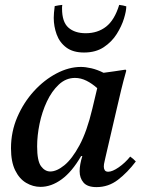

<svg xmlns="http://www.w3.org/2000/svg" viewBox="-20 -754 591 786"><path d="M146 11Q115 11 87 -5.5Q59 -22 42 -57Q25 -92 25 -147Q25 -215 51 -275Q77 -335 119 -381Q161 -427 211.5 -453.5Q262 -480 311 -480Q330 -480 354 -474.5Q378 -469 404 -456Q425 -459 447.5 -462Q470 -465 494 -469L497 -465Q485 -423 476 -385.5Q467 -348 458 -309L412 -111Q411 -104 408 -93Q405 -82 405 -72Q405 -63 409 -57Q413 -51 423 -51Q440 -51 466 -69Q492 -87 513 -113Q526 -104 536 -93Q502 -48 463 -18Q424 12 375 12Q338 12 322 -6.5Q306 -25 306 -53Q306 -80 317 -115H312Q275 -51 232.5 -20Q190 11 146 11ZM378 -393Q357 -412 334 -423.5Q311 -435 287 -435Q250 -435 221 -408Q192 -381 172 -338.5Q152 -296 142 -247.5Q132 -199 132 -155Q132 -95 148 -73.5Q164 -52 186 -52Q212 -52 243.5 -77.5Q275 -103 305.5 -159.5Q336 -216 358 -309ZM235 -734Q234 -728 234 -725.5Q234 -723 234 -719Q234 -664 260 -641Q286 -618 331 -618Q380 -618 414.5 -645Q449 -672 468 -734Q485 -732 497 -728Q497 -709 487.5 -678Q478 -647 458 -615Q438 -583 405 -561Q372 -539 324 -539Q279 -539 251.5 -559.5Q224 -580 212 -613Q200 -646 200 -681Q200 -690 201 -702Q202 -714 204 -729Q212 -731 219.5 -732Q227 -733 235 -734Z"/></svg>

Font: Tiro Gurmukhi
Style: Italic
Weight: 400
Italic angle: -11°
Designer: Gurmukhi: John Hudson & Fiona Ross, assisted by Paul Hanslow. Latin: John Hudson with Paul Hanslow, assisted by Kaja Soj
Foundry: Tiro Typeworks Ltd.
Version: Version 1.52